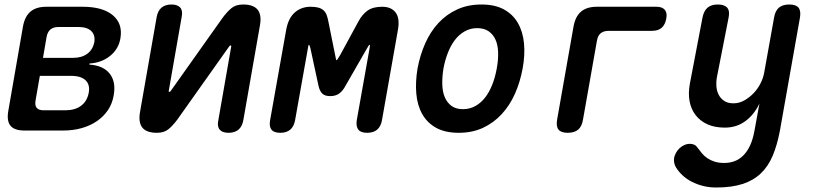

<svg xmlns="http://www.w3.org/2000/svg" viewBox="-20 -580 3640 853"><path d="M89 0Q44 0 26.5 -21.5Q9 -43 17 -88L82 -462Q90 -507 115.5 -528.5Q141 -550 186 -550H347Q436 -550 481 -512.5Q526 -475 515 -410Q507 -362 469 -331.5Q431 -301 378 -298L377 -293Q439 -289 467.5 -252.5Q496 -216 485 -156Q479 -120 460 -91.5Q441 -63 411.5 -42.5Q382 -22 343.5 -11Q305 0 259 0ZM157 -243 138 -134Q134 -112 143 -101Q152 -90 174 -90H270Q313 -90 340 -110Q367 -130 374 -167Q381 -203 360.5 -223Q340 -243 296 -243ZM239 -460Q217 -460 204 -449Q191 -438 187 -416L171 -323H305Q343 -323 367.5 -341Q392 -359 399 -392Q404 -424 385.5 -442Q367 -460 329 -460Z M602 -82 676 -504Q681 -532 697.5 -546Q714 -560 742 -560Q769 -560 781 -546Q793 -532 787 -504L730 -178Q729 -175 729.5 -173.5Q730 -172 733 -172Q735 -172 736.5 -173.5Q738 -175 740 -178L969 -501Q989 -528 1008.5 -544Q1028 -560 1060 -560Q1106 -560 1124.5 -537Q1143 -514 1135 -468L1061 -46Q1056 -18 1039.5 -4Q1023 10 995 10Q968 10 956 -4Q944 -18 950 -46L1007 -372Q1008 -375 1007 -376.5Q1006 -378 1004 -378Q1002 -378 1000.5 -376.5Q999 -375 997 -372L768 -49Q748 -22 728.5 -6Q709 10 677 10Q631 10 612.5 -13Q594 -36 602 -82Z M1677 -46Q1672 -18 1655.5 -4Q1639 10 1611 10Q1583 10 1572 -4Q1561 -18 1565 -46L1622 -366Q1625 -380 1622 -381Q1619 -381 1611 -366L1515 -199Q1503 -176 1487 -164.5Q1471 -153 1447 -153Q1423 -153 1411.5 -164.5Q1400 -176 1395 -199L1359 -366Q1355 -381 1352.5 -381Q1350 -381 1348 -366L1291 -46Q1286 -18 1269.5 -4Q1253 10 1225 10Q1197 10 1186 -4Q1175 -18 1180 -46L1251 -445Q1260 -498 1289 -524Q1318 -550 1360 -550Q1381 -550 1395 -546Q1409 -542 1418 -533.5Q1427 -525 1431.5 -512.5Q1436 -500 1439 -484L1469 -335Q1473 -312 1475 -312Q1475 -312 1476 -313Q1478 -313 1491 -335L1572 -484Q1589 -516 1613 -533Q1637 -550 1678 -550Q1718 -550 1737.5 -524.5Q1757 -499 1748 -448Z M2018 10Q1958 10 1918 -12Q1878 -34 1856 -73Q1834 -112 1829.5 -164Q1825 -216 1835 -276Q1846 -335 1869 -387Q1892 -439 1927.5 -477.5Q1963 -516 2011 -538Q2059 -560 2119 -560Q2179 -560 2219 -538Q2259 -516 2281 -477.5Q2303 -439 2308 -387.5Q2313 -336 2302 -276Q2291 -216 2268 -164Q2245 -112 2209 -73Q2173 -34 2125.5 -12Q2078 10 2018 10ZM2037 -95Q2067 -95 2092 -109Q2117 -123 2135.5 -147Q2154 -171 2167 -204Q2180 -237 2187 -276Q2194 -314 2193 -347Q2192 -380 2181.5 -403.5Q2171 -427 2151 -441Q2131 -455 2100 -455Q2070 -455 2045 -441Q2020 -427 2001.5 -403Q1983 -379 1970 -346Q1957 -313 1950 -275Q1944 -237 1945 -204Q1946 -171 1956.5 -147Q1967 -123 1986.5 -109Q2006 -95 2037 -95Z M2502 10Q2473 10 2461.5 -4Q2450 -18 2455 -48L2528 -462Q2536 -507 2561.5 -528.5Q2587 -550 2632 -550H2896Q2922 -550 2933.5 -536.5Q2945 -523 2940 -497Q2935 -470 2919.5 -456.5Q2904 -443 2877 -443H2685Q2662 -443 2649 -432.5Q2636 -422 2632 -399L2570 -48Q2565 -18 2548.5 -4Q2532 10 2502 10Z M3332 0 3354 -120Q3330 -70 3291 -41.5Q3252 -13 3200 -13Q3156 -13 3123.5 -27.5Q3091 -42 3070.5 -68.5Q3050 -95 3043.5 -130.5Q3037 -166 3045 -209L3101 -502Q3107 -532 3123.5 -546Q3140 -560 3169 -560Q3198 -560 3210.5 -546Q3223 -532 3217 -502L3165 -237Q3161 -215 3163 -194Q3165 -173 3174 -157Q3183 -141 3198.5 -131Q3214 -121 3239 -121Q3264 -121 3287 -134Q3310 -147 3328.5 -166.5Q3347 -186 3359 -210Q3371 -234 3375 -257L3419 -502Q3424 -532 3440.5 -546Q3457 -560 3487 -560Q3516 -560 3527.5 -546Q3539 -532 3534 -502L3445 0Q3433 64 3413 111.5Q3393 159 3360 190.5Q3327 222 3278.5 237.5Q3230 253 3163 253Q3130 253 3103 246Q3076 239 3053.5 227.5Q3031 216 3013.5 200Q2996 184 2984 165Q2978 156 2975.5 144Q2973 132 2975 121Q2977 110 2983.5 98.5Q2990 87 2999 78.5Q3008 70 3020 64.5Q3032 59 3046 59Q3056 59 3064.5 63Q3073 67 3079 76Q3088 88 3098 100.5Q3108 113 3122 122.5Q3136 132 3154.5 138Q3173 144 3198 144Q3222 144 3243.5 136Q3265 128 3282.5 110.5Q3300 93 3312.5 66Q3325 39 3332 0Z"/></svg>

Font: Maple Mono SemiBold
Style: Italic
Weight: 600
Italic angle: -10°
Monospace: yes
Designer: subframe7536
Version: Version 7.000